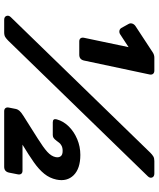

<svg xmlns="http://www.w3.org/2000/svg" viewBox="58 -798 740 895"><g transform="rotate(90 427.5 -350.0)"><path d="M172.6 -350Q162.6 -350 158.1 -356Q153.6 -362 155.6 -372L199.3 -579.9L140 -541Q132.6 -536 123.9 -537Q115.1 -538 110 -546L90.6 -581Q86.6 -589 89.6 -597.5Q92.5 -606 101 -612L224.5 -693Q235.5 -700 248.5 -700H308.7Q318.7 -700 323.7 -694Q328.7 -688 326.7 -678L261.7 -372Q256.7 -350 234.7 -350ZM72.1 0Q57.5 0 53.7 -10.7Q50 -21.4 59.6 -31L691.2 -681Q700.2 -690 708.4 -695Q716.5 -700 730.1 -700H788.2Q802.9 -700 806.9 -689.6Q811 -679.2 800.7 -669L169.1 -19Q160.1 -10 152.2 -5Q144.2 0 130.2 0ZM498 0Q488 0 483.5 -6Q479 -12 481 -22L487.7 -55.9Q489.7 -63.9 496.2 -71.4Q502.7 -78.9 519.4 -89.5Q584.6 -131.1 625.7 -156.7Q666.7 -182.4 687.2 -200.9Q707.6 -219.5 711.7 -239Q714.9 -253.8 708.2 -263.1Q701.6 -272.5 683.1 -272.5Q668 -272.5 658.7 -267.4Q649.5 -262.4 644.8 -256.1Q640.1 -249.9 636.7 -245.1Q628.1 -234.1 622.4 -230.3Q616.7 -226.5 608.7 -226.5H550Q530.6 -226.5 536 -245.5Q544.9 -277 569.4 -301.5Q593.9 -326 628.4 -340.5Q663 -355 701.4 -355Q765.2 -355 796.1 -324Q826.9 -293 816.6 -243.4Q809.9 -212 789.7 -187Q769.6 -162 735.8 -138.2Q702 -114.4 653.9 -85.4H775.2Q785.2 -85.4 789.7 -79.4Q794.2 -73.4 792.2 -63.4L784 -22Q779 0 757 0Z"/></g></svg>

Font: Rubik Light
Style: Italic
Weight: 300
Italic angle: -12°
Designer: Hubert and Fischer
Foundry: Hubert and Fischer
Version: Version 2.300;gftools[0.9.30]